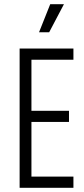

<svg xmlns="http://www.w3.org/2000/svg" viewBox="-20 -890 397 910"><path d="M73 0V-660H129V0ZM81 0V-53H328V0ZM81 -312V-365H307V-312ZM81 -607V-660H328V-607ZM213 -737H165L218 -870H283Z"/></svg>

Font: Bricolage Grotesque Condensed ExtraLight
Style: Regular
Weight: 250
Width: 3
Designer: Mathieu Triay
Foundry: Atelier Triay
Version: Version 1.000;gftools[0.9.30]